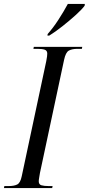

<svg xmlns="http://www.w3.org/2000/svg" viewBox="-48 -951 449 971"><path d="M-28 0 -26 -10H-4Q23 -10 39 -18Q55 -26 62 -60L186 -642Q189 -657 190 -666Q191 -675 191 -680Q191 -695 178.5 -699.5Q166 -704 142 -704H121L123 -714H368L366 -704H344Q316 -704 300 -695Q284 -686 276 -648L154 -76Q152 -63 150 -52Q148 -41 148 -34Q148 -18 161.5 -14Q175 -10 198 -10H218L216 0ZM193 -779Q220 -809 247 -850.5Q274 -892 295 -931H381L380 -922Q366 -903 335 -875Q304 -847 268 -818.5Q232 -790 201 -771H192Z"/></svg>

Font: Noto Serif Display ExtraCondensed
Style: Italic
Weight: 400
Width: 2
Italic angle: -12°
Designer: Monotype Design Team
Foundry: Monotype Imaging Inc.
Version: Version 2.009